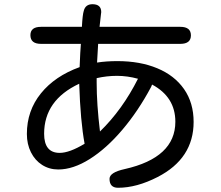

<svg xmlns="http://www.w3.org/2000/svg" viewBox="-20 -803 1040 903"><path d="M360.4 -596.7H172.9Q123 -596.7 123 -637.7Q123 -676.8 172.9 -676.8H365.2Q368.2 -734.4 374 -752Q381.8 -783.2 415 -783.2Q456.1 -783.2 456.1 -746.1L455.1 -738.3L448.2 -676.8H828.1Q877.9 -676.8 877.9 -636.7Q877.9 -596.7 828.1 -596.7H441.4V-593.8L436.5 -508.8Q480.5 -515.6 532.2 -515.6Q638.7 -515.6 719.7 -481.9Q800.8 -448.2 845.7 -383.8Q890.6 -319.3 890.6 -229.5Q890.6 -57.6 721.7 29.3Q623 80.1 535.2 80.1Q495.1 80.1 495.1 38.1Q495.1 7.8 566.4 -7.8Q804.7 -61.5 804.7 -230.5Q804.7 -346.7 695.3 -405.3L690.4 -393.6Q629.9 -280.3 555.2 -192.4Q480.5 -104.5 402.3 -55.2Q324.2 -5.9 253.9 -5.9Q211.9 -5.9 178.2 -27.3Q144.5 -48.8 125.5 -86.9Q106.4 -125 106.4 -172.9Q106.4 -282.2 172.4 -363.8Q238.3 -445.3 354.5 -487.3L357.4 -552.7ZM450.2 -184.6Q555.7 -287.1 628.9 -432.6Q579.1 -446.3 530.3 -446.3Q482.4 -446.3 434.6 -435.5V-414.1Q434.6 -313.5 450.2 -184.6ZM187.5 -173.8Q187.5 -84 260.7 -84Q306.6 -84 377.9 -127Q358.4 -231.4 352.5 -409.2Q187.5 -332 187.5 -173.8Z"/></svg>

Font: FakePearl
Style: Regular
Weight: 400
Version: Version 1.2